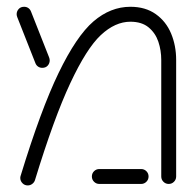

<svg xmlns="http://www.w3.org/2000/svg" viewBox="-20 -548 582 572"><path d="M40.4 -17.8Q40.4 -21.1 41.5 -24.4Q101.5 -220.7 154.6 -330.7Q207.8 -440.7 258.5 -484.3Q309.3 -527.8 368.5 -527.8Q413.3 -527.8 444.1 -505.9Q474.8 -484.1 489.8 -448Q504.8 -411.9 504.8 -369.3V-22.2Q504.8 -13 498.3 -6.5Q491.9 0 482.6 0Q473.3 0 466.9 -6.5Q460.4 -13 460.4 -22.2V-369.3Q460.4 -398.1 451.7 -423.9Q443 -449.6 422.6 -466.5Q402.2 -483.3 368.5 -483.3Q323 -483.3 280.4 -443.5Q237.8 -403.7 189.3 -300Q140.7 -196.3 84.1 -11.1Q81.9 -4.4 75.9 0Q70 4.4 62.6 4.4Q53.3 4.4 46.9 -2.2Q40.4 -8.9 40.4 -17.8ZM253.7 -22.2Q253.7 -31.5 260.2 -38Q266.7 -44.4 275.9 -44.4H400.4Q409.6 -44.4 416.1 -38Q422.6 -31.5 422.6 -22.2Q422.6 -13 416.1 -6.5Q409.6 0 400.4 0H275.9Q266.7 0 260.2 -6.5Q253.7 -13 253.7 -22.2ZM85.6 -359.6 31.5 -496.7Q29.6 -501.5 29.6 -505.6Q29.6 -514.4 35.6 -521.1Q41.5 -527.8 51.9 -527.8Q58.9 -527.8 64.3 -524.1Q69.6 -520.4 72.2 -514.1L126.3 -377Q128.1 -372.2 128.1 -368.1Q128.1 -359.3 122.2 -352.6Q116.3 -345.9 105.9 -345.9Q98.9 -345.9 93.5 -349.6Q88.1 -353.3 85.6 -359.6Z"/></svg>

Font: 26F Galaxy Hebrew
Style: Regular
Weight: 400
Designer: C₂₉H₂₅N₃O₅
Version: Version 1.000